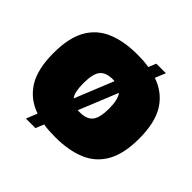

<svg xmlns="http://www.w3.org/2000/svg" viewBox="-187 -867 1093 1093"><g transform="rotate(45 360.0 -320.0)"><path d="M168 53 195 -14Q108 -44 61.5 -118Q15 -192 15 -322Q15 -444 56 -516.5Q97 -589 174 -621.5Q251 -654 360 -654Q385 -654 408 -652.5Q431 -651 453 -647L472 -693H549L523 -630Q611 -600 658 -526Q705 -452 705 -322Q705 -201 664 -128Q623 -55 546 -22.5Q469 10 360 10Q335 10 311 8.5Q287 7 265 3L245 53ZM279 -220 374 -454Q371 -455 367.5 -455Q364 -455 360 -455Q304 -455 280.5 -425.5Q257 -396 257 -322Q257 -286 262 -261Q267 -236 279 -220ZM343 -189H360Q416 -189 439.5 -219Q463 -249 463 -322Q463 -394 439 -425Z"/></g></svg>

Font: Boz Display
Style: Regular
Weight: 900
Version: Version 2.000; ttfautohint (v1.8.3)